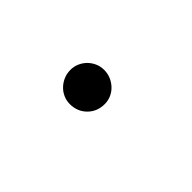

<svg xmlns="http://www.w3.org/2000/svg" viewBox="-12 -200 338 338"><g transform="rotate(45 156.5 -31.5)"><path d="M178.2 -32.2Q178.2 -13.7 165.8 -1.2Q153.3 11.2 134.8 11.2Q126 11.2 118.4 7.8Q110.8 4.4 105.2 -1.5Q99.6 -7.3 96.2 -15.1Q92.8 -22.9 92.8 -32.2Q92.8 -41 96.2 -48.6Q99.6 -56.2 105.2 -61.8Q110.8 -67.4 118.4 -70.8Q126 -74.2 134.8 -74.2Q144 -74.2 151.9 -70.8Q159.7 -67.4 165.5 -61.8Q171.4 -56.2 174.8 -48.6Q178.2 -41 178.2 -32.2Z"/></g></svg>

Font: Scheherazade Urdu
Style: Regular
Weight: 400
Designer: SIL International
Foundry: SIL International
Version: Version 1.005 (build 117/117)